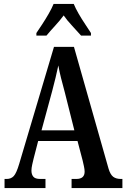

<svg xmlns="http://www.w3.org/2000/svg" viewBox="-20 -951 639 971"><path d="M3 0V-46H14Q36 -46 49.5 -60.5Q63 -75 77 -122L253 -714H354L529 -98Q538 -68 552.5 -57Q567 -46 591 -46H599V0H342V-46H366Q408 -46 408 -83Q408 -94 404.5 -110Q401 -126 398 -139L372 -238H173L150 -149Q147 -137 143 -119Q139 -101 139 -88Q139 -69 148.5 -57.5Q158 -46 183 -46H210V0ZM190 -292H356L308 -483Q297 -523 288.5 -557Q280 -591 275 -620Q269 -591 261 -558Q253 -525 244 -491ZM164 -784Q177 -803 194 -829Q211 -855 226.5 -882Q242 -909 251 -931H353Q362 -909 377.5 -882Q393 -855 410.5 -829Q428 -803 440 -784V-771H390Q371 -793 345.5 -820Q320 -847 302 -873Q283 -847 258 -820Q233 -793 215 -771H164Z"/></svg>

Font: Noto Serif Tamil ExtraCondensed SemiBold
Style: Italic
Weight: 600
Width: 2
Italic angle: -12°
Designer: Indian Type Foundry, Tom Grace, and the Monotype Design Team
Foundry: Monotype Imaging Inc.
Version: Version 2.003; ttfautohint (v1.8.4.7-5d5b)